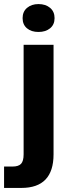

<svg xmlns="http://www.w3.org/2000/svg" viewBox="-53 -756 346 943"><path d="M-33 167V62H8Q38 62 50.5 48.5Q63 35 63 2V-536H210V2Q210 167 52 167ZM136 -736Q171 -736 193 -717.5Q215 -699 215 -667Q215 -635 193 -617Q171 -599 136 -599Q101 -599 79.5 -617Q58 -635 58 -667Q58 -699 80 -717.5Q102 -736 136 -736Z"/></svg>

Font: Mona Sans
Style: Bold
Weight: 700
Designer: Deni Anggara
Foundry: GitHub
Version: Version 2.000;Glyphs 3.2.3 (3260)